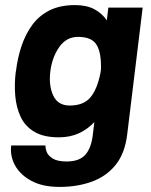

<svg xmlns="http://www.w3.org/2000/svg" viewBox="-20 -530 592 755"><path d="M480 0Q471 73 435 118Q399 163 342 184Q285 205 214 205Q148 205 104 181.5Q60 158 39.5 121Q19 84 24 42H159Q158 52 163.5 67Q169 82 187.5 93.5Q206 105 242 105Q292 105 315.5 78.5Q339 52 345 0L351 -50Q325 -22 290.5 -6Q256 10 211 10Q152 10 115.5 -11.5Q79 -33 61.5 -70Q44 -107 40 -153Q36 -199 42 -248L43 -250V-252Q49 -302 64.5 -348.5Q80 -395 106.5 -431.5Q133 -468 174.5 -489Q216 -510 275 -510Q320 -510 350.5 -494Q381 -478 400 -450L406 -500H541ZM287 -385Q241 -385 213 -345Q185 -305 178 -250Q171 -193 189.5 -154Q208 -115 254 -115Q308 -115 335 -146.5Q362 -178 375 -243L377 -257Q379 -322 360 -353.5Q341 -385 287 -385Z"/></svg>

Font: Haskoy ExtraBold
Style: Italic
Weight: 800
Designer: Ertekin Erdin
Foundry: Ertekin Erdin
Version: Version 2.000; ttfautohint (v1.8.4.7-5d5b)